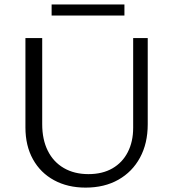

<svg xmlns="http://www.w3.org/2000/svg" viewBox="-20 -828 770 857"><path d="M362.2 9.4Q282 9.4 221.4 -23.6Q160.7 -56.5 127.1 -117Q93.5 -177.5 93.5 -259V-658H168.4V-273.7Q168.4 -205 193.4 -155Q218.4 -104.9 265 -77.9Q311.7 -50.8 374.7 -50.8Q437.2 -50.8 481.8 -76.5Q526.5 -102.3 550.4 -149Q574.4 -195.8 574.4 -257.5V-658H639.4V-273.3Q639.4 -187.9 604.9 -124.4Q570.5 -60.9 508.3 -25.8Q446.2 9.4 362.2 9.4ZM210.4 -758.7V-808H535.4V-758.7Z"/></svg>

Font: Ysabeau
Style: Bold
Weight: 700
Designer: Christian Thalmann (Catharsis Fonts)
Version: Version 2.000;gftools[0.9.27.dev2+g8671c4b]